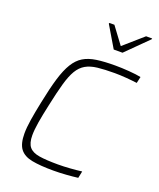

<svg xmlns="http://www.w3.org/2000/svg" viewBox="-166 -1019 931 1127"><g transform="rotate(20 299.5 -455.5)"><path d="M306 8Q223 8 171.5 -2Q120 -12 96 -43.5Q72 -75 72 -139Q72 -176 80 -226.5Q88 -277 102 -344Q121 -438 140 -501Q159 -564 183 -603Q207 -642 240 -662Q273 -682 321 -689Q369 -696 436 -696Q477 -696 523.5 -692.5Q570 -689 599 -683L590 -643Q559 -647 520.5 -650Q482 -653 450 -653Q386 -653 342.5 -648Q299 -643 269.5 -626Q240 -609 220 -575.5Q200 -542 184 -485.5Q168 -429 150 -344Q135 -276 127 -227.5Q119 -179 119 -145Q119 -96 138.5 -72.5Q158 -49 202 -42Q246 -35 319 -35Q354 -35 395 -38Q436 -41 467 -45L458 -2Q427 2 385.5 5Q344 8 306 8ZM396 -781 317 -914 319 -919H350L428 -814L548 -919H586L585 -914L451 -781Z"/></g></svg>

Font: Saira ExtraLight
Style: Italic
Weight: 200
Italic angle: -12°
Designer: Hector Gatti with collaboration of the Omnibus-Type team
Foundry: Omnibus-Type
Version: Version 1.100; ttfautohint (v1.8.3)